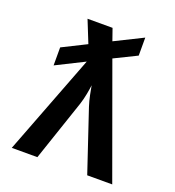

<svg xmlns="http://www.w3.org/2000/svg" viewBox="-134 -846 868 952"><g transform="rotate(20 300.0 -370.0)"><path d="M35 0 238 -529 90 -455V-550L216 -613L169 -730H301L323 -667L470 -740V-645L352 -587L565 0H433L325 -322Q316 -350 310 -379.5Q304 -409 301 -427Q299 -409 293.5 -379.5Q288 -350 279 -322L170 0Z"/></g></svg>

Font: NKDuy Mono
Style: Bold
Weight: 700
Monospace: yes
Designer: NKDuy
Foundry: NKDuy
Version: Version 2.251; ttfautohint (v1.8.4.7-5d5b)